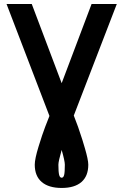

<svg xmlns="http://www.w3.org/2000/svg" viewBox="-20 -720 603 944"><path d="M283.2 17.1Q267.1 73.2 267.1 89.8Q267.1 126 270.8 139.9Q274.4 153.8 283.2 153.8Q292 153.8 295.4 140.1Q298.8 126.5 298.8 89.8Q298.8 71.8 283.2 17.1ZM223.1 -149.9 12.2 -700.2H136.2L283.2 -311L430.2 -700.2H554.2L342.8 -151.9L363.8 -96.2Q363.8 -95.7 371.3 -73.7Q378.9 -51.8 384.8 -33.2Q390.6 -14.6 397.9 10.5Q405.3 35.6 409.7 56.6Q414.1 77.6 414.1 89.8Q414.1 145.5 380.6 174.8Q347.2 204.1 283.2 204.1Q219.2 204.1 185.1 174.8Q150.9 145.5 150.9 89.8Q150.9 61.5 169.7 0.2Q188.5 -61 202.1 -96.2Z"/></svg>

Font: Pfennig
Style: Bold
Weight: 700
Version: Version 20120410 ; ttfautohint (v0.8)